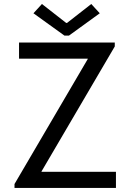

<svg xmlns="http://www.w3.org/2000/svg" viewBox="-20 -930 646 950"><path d="M51.8 -19.5 414.1 -637.7V-639.6H74.2V-719.7H547.9V-700.2L185.5 -82V-80.1H553.7V0H51.8ZM307.6 -816.4H311.5L431.6 -910.2L473.6 -864.3L321.3 -753.9H298.8L145.5 -864.3L187.5 -910.2Z"/></svg>

Font: Reddit Sans Strawberry
Style: Regular
Weight: 400
Designer: Stephen Hutchings
Foundry: Reddit
Version: Version 1.013